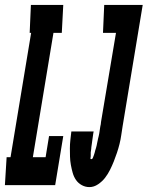

<svg xmlns="http://www.w3.org/2000/svg" viewBox="-50 -755 602 783"><path d="M-30 0 -23 -114H-7L77 -621H71L76 -735H208L202 -621H168L84 -114H136L150 -200H208L175 0ZM315 8Q298 8 283.5 0Q269 -8 260 -21Q251 -34 246.5 -50Q242 -66 239 -82.5Q236 -99 235.5 -116Q235 -133 235 -150Q235 -167 237 -184.5Q239 -202 241 -219H332Q331 -215 330.5 -211.5Q330 -208 329.5 -204.5Q329 -201 328.5 -197.5Q328 -194 327.5 -190.5Q327 -187 326.5 -183.5Q326 -180 325.5 -176Q325 -172 324.5 -168.5Q324 -165 323.5 -161.5Q323 -158 322.5 -154.5Q322 -151 322 -147.5Q322 -144 321 -140.5Q320 -137 320 -133.5Q320 -130 320 -126Q320 -122 320 -118.5Q320 -115 319 -110.5Q318 -106 322 -106Q327 -106 329 -112Q331 -118 333 -122.5Q335 -127 336 -132Q337 -137 338.5 -142Q340 -147 341.5 -151.5Q343 -156 344 -161Q345 -166 346 -171Q347 -176 348 -180.5Q349 -185 350 -190Q351 -195 352.5 -200Q354 -205 354.5 -209.5Q355 -214 356 -219Q357 -224 357.5 -229Q358 -234 359 -239Q360 -244 361 -248.5Q362 -253 362 -258L423 -621H370L375 -735H532L450 -240Q447 -222 444.5 -204Q442 -186 437.5 -168Q433 -150 427 -132Q421 -114 414 -96.5Q407 -79 398.5 -62Q390 -45 378.5 -30Q367 -15 350 -3.5Q333 8 315 8Z"/></svg>

Font: Iosevka Curly Slab Heavy
Style: Italic
Weight: 900
Italic angle: -9°
Monospace: yes
Designer: Belleve Invis
Foundry: Belleve Invis
Version: Version 22.1.2; ttfautohint (v1.8.4)